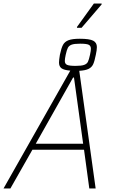

<svg xmlns="http://www.w3.org/2000/svg" viewBox="-39 -1070 650 1090"><path d="M411 -668 504 0H468L438 -220H145L20 0H-19L360 -669Q324 -672 310 -682.5Q296 -693 296 -715Q296 -729 301 -759Q309 -797 318.5 -815Q328 -833 349.5 -841.5Q371 -850 414 -850Q469 -850 490 -839Q511 -828 511 -803Q511 -786 505 -759Q498 -723 490 -705.5Q482 -688 464 -679Q446 -670 411 -668ZM477 -793Q477 -810 464.5 -816Q452 -822 416 -822Q383 -822 368 -816.5Q353 -811 346.5 -799Q340 -787 334 -759Q329 -736 329 -724Q329 -708 341.5 -702Q354 -696 390 -696Q423 -696 438.5 -701.5Q454 -707 460 -719Q466 -731 472 -759Q477 -782 477 -793ZM164 -254H433L381 -630H376ZM398 -912V-917L494 -1050H538V-1045L424 -912Z"/></svg>

Font: Saira Semi Condensed Thin
Style: Italic
Weight: 100
Width: 4
Italic angle: -12°
Designer: Hector Gatti with collaboration of the Omnibus-Type team
Foundry: Omnibus-Type
Version: Version 1.001; ttfautohint (v1.8)